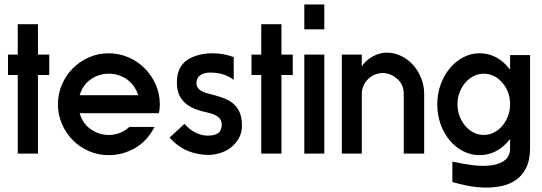

<svg xmlns="http://www.w3.org/2000/svg" viewBox="-20 -694 2444 865"><path d="M60 -2V-356H16V-448H60V-585H151V-448H202V-356H151V-2Z M470 -454Q516 -454 558 -436Q600 -418 631.5 -386.5Q663 -355 681.5 -313.5Q700 -272 700 -224Q700 -203 696 -184H339Q353 -136 390 -111Q427 -86 470 -86Q522 -86 563 -122H676Q644 -59 588.5 -27Q533 5 470 5Q423 5 381 -13Q339 -31 308 -62.5Q277 -94 259 -135.5Q241 -177 241 -224Q241 -271 259 -313Q277 -355 308.5 -386.5Q340 -418 381.5 -436Q423 -454 470 -454ZM603 -265Q587 -312 551 -337Q515 -362 470 -362Q426 -362 389.5 -337Q353 -312 339 -265Z M811 -136Q836 -108 863 -95.5Q890 -83 916 -83Q947 -83 963 -94.5Q979 -106 979 -134Q979 -172 919 -186Q889 -192 863 -201.5Q837 -211 818 -226.5Q799 -242 788 -265Q777 -288 777 -322Q777 -352 784.5 -372.5Q792 -393 804 -406.5Q816 -420 831 -428.5Q846 -437 861 -442Q894 -454 939 -454Q984 -454 1033 -437V-334Q991 -367 928 -367Q899 -367 882 -355Q865 -343 865 -319Q865 -285 920 -272Q953 -264 980.5 -254.5Q1008 -245 1028 -229.5Q1048 -214 1059 -189.5Q1070 -165 1070 -128Q1070 -95 1055.5 -70Q1041 -45 1019 -28.5Q997 -12 970 -4Q943 4 919 4Q871 4 826.5 -14Q782 -32 744 -74Z M1157 -2V-356H1113V-448H1157V-585H1248V-448H1299V-356H1248V-2Z M1441 -448V-2H1351V-448ZM1441 -674V-562H1351V-674Z M1610 -448V-394Q1617 -407 1629.5 -418.5Q1642 -430 1657 -438.5Q1672 -447 1688.5 -452Q1705 -457 1721 -457Q1756 -457 1787 -442Q1818 -427 1841 -401.5Q1864 -376 1877.5 -342Q1891 -308 1891 -271V-2H1799V-271Q1799 -310 1772 -337H1771Q1741 -365 1704 -365Q1686 -365 1669 -358Q1652 -351 1639 -338.5Q1626 -326 1618 -308.5Q1610 -291 1610 -271V-2H1520V-448Z M2368 -446V-27Q2368 27 2350.5 62Q2333 97 2304 117Q2275 137 2238 144.5Q2201 152 2162 151Q2123 150 2085.5 142.5Q2048 135 2018 126V34Q2066 45 2112.5 50.5Q2159 56 2196 50.5Q2233 45 2255.5 27Q2278 9 2278 -27V-67L2275 -64Q2219 5 2140 5Q2102 5 2067.5 -12.5Q2033 -30 2007 -60.5Q1981 -91 1965.5 -133Q1950 -175 1950 -224Q1950 -272 1965.5 -314Q1981 -356 2007 -387Q2033 -418 2067.5 -436Q2102 -454 2140 -454Q2220 -454 2275 -384L2276 -383Q2276 -381 2278 -381V-446ZM2241 -324Q2206 -362 2159 -362Q2134 -362 2112.5 -350.5Q2091 -339 2075 -320Q2059 -301 2050 -276Q2041 -251 2041 -224Q2041 -196 2050.5 -171Q2060 -146 2076 -127Q2092 -108 2113.5 -97Q2135 -86 2159 -86Q2183 -86 2205 -97Q2227 -108 2243 -127Q2259 -146 2268.5 -171Q2278 -196 2278 -224Q2278 -283 2241 -324Z"/></svg>

Font: Fundamental  Brigade
Style: Regular
Weight: 400
Designer: Peter Wiegel, original typeface by Arno Drescher 1935
Foundry: Peter Wiegel
Version: Version 0.000 2012 initial release